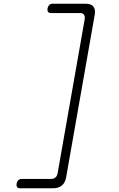

<svg xmlns="http://www.w3.org/2000/svg" viewBox="-20 -865 640 1030"><path d="M264 145H87Q76 145 71.5 138Q67 131 69 120Q71 109 78 102Q85 95 96 95H253Q268 95 277 87.5Q286 80 289 65L434 -760Q437 -775 431 -785Q425 -795 410 -795H253Q242 -795 237.5 -802Q233 -809 235 -820Q237 -831 244 -838Q251 -845 262 -845H439Q469 -845 481 -830Q493 -815 488 -785L335 85Q330 115 312 130Q294 145 264 145Z"/></svg>

Font: Maple Mono NL Thin
Style: Italic
Weight: 250
Italic angle: -10°
Monospace: yes
Designer: subframe7536
Version: Version 7.000